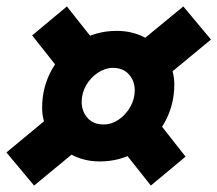

<svg xmlns="http://www.w3.org/2000/svg" viewBox="-57 -602 676 597"><path d="M253 -100Q203 -100 162 -123Q121 -146 97.5 -184.5Q74 -223 74 -267Q74 -332 104.5 -386Q135 -440 187.5 -473Q240 -506 306 -506Q357 -506 397.5 -483Q438 -460 461.5 -422Q485 -384 485 -339Q485 -275 454.5 -220.5Q424 -166 371.5 -133Q319 -100 253 -100ZM49 -25 -37 -128 127 -264 209 -157ZM148 -359 43 -492 151 -582 253 -453ZM265 -215Q290 -215 312 -230Q334 -245 348 -269.5Q362 -294 362 -321Q362 -350 344 -370.5Q326 -391 294 -391Q270 -391 247.5 -376Q225 -361 211 -337Q197 -313 197 -285Q197 -256 215 -235.5Q233 -215 265 -215ZM412 -25 306 -159 413 -251 520 -115ZM432 -341 349 -447 513 -582 599 -479Z"/></svg>

Font: Radio Canada Big
Style: Bold Italic
Weight: 700
Italic angle: -12°
Designer: Étienne Aubert Bonn
Foundry: Coppers and Brasses
Version: Version 1.001